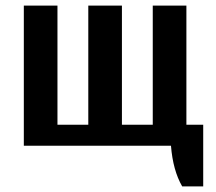

<svg xmlns="http://www.w3.org/2000/svg" viewBox="-20 -520 770 685"><path d="M590 0H65V-500H185V-75H295V-500H415V-75H525V-500H645V-75H705V145H630Q597 88 590 0Z"/></svg>

Font: Cuprum
Style: Bold
Weight: 700
Designer: Jovanny Lemonad
Foundry: Jovanny Lemonad
Version: Version 2.000